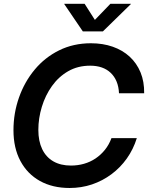

<svg xmlns="http://www.w3.org/2000/svg" viewBox="-20 -963 769 995"><path d="M340.8 11.2Q252.4 11.2 187 -25.1Q121.6 -61.5 85.7 -128.9Q49.8 -196.3 49.8 -288.1Q49.8 -376.5 78.4 -457.5Q106.9 -538.6 159.7 -602.1Q212.4 -665.5 286.4 -702.1Q360.4 -738.8 451.2 -738.8Q513.2 -738.8 564.2 -720.9Q615.2 -703.1 651.9 -669.4Q688.5 -635.7 708.3 -587.9Q728 -540 727.1 -479.5H596.7Q595.2 -513.7 584.2 -540.3Q573.2 -566.9 553.7 -585.4Q534.2 -604 507.6 -613.3Q481 -622.6 447.3 -622.6Q383.3 -622.6 333.5 -594Q283.7 -565.4 249.3 -517.1Q214.8 -468.8 196.8 -409.4Q178.7 -350.1 178.7 -289.6Q178.7 -231.9 198.5 -190.4Q218.3 -148.9 256.1 -127Q293.9 -105 347.7 -105Q383.3 -105 415.5 -114.3Q447.8 -123.5 475.1 -141.8Q502.4 -160.2 523.7 -186.5Q544.9 -212.9 557.6 -247.1H689Q670.9 -189 637.2 -141.6Q603.5 -94.2 557.6 -60.1Q511.7 -25.9 456.8 -7.3Q401.9 11.2 340.8 11.2ZM418.5 -943.4 471.7 -859.9 552.2 -943.4H658.2V-941.9L513.2 -800.3H409.2L313 -941.9V-943.4Z"/></svg>

Font: Inter 28pt SemiBold
Style: Italic
Weight: 600
Italic angle: -9.3988°
Designer: Rasmus Andersson
Foundry: rsms
Version: Version 4.001;git-66647c0bb